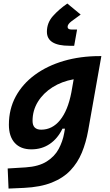

<svg xmlns="http://www.w3.org/2000/svg" viewBox="-20 -843 626 1097"><path d="M28.8 234.4 23.9 119.6 126.5 113.3Q201.2 108.4 246.6 79.8Q292 51.3 315.2 8.1Q338.4 -35.2 346.7 -82.5L351.1 -107.9H336.9Q309.6 -51.3 264.2 -20.5Q218.8 10.3 159.2 10.3Q97.7 10.3 64.2 -26.6Q30.8 -63.5 30.8 -130.4Q30.8 -219.7 69.8 -291.7Q108.9 -363.8 179.4 -415.5Q250 -467.3 344.5 -494.9Q439 -522.5 549.8 -522.5H559.1L483.9 -98.1Q471.7 -29.3 447.8 28.8Q423.8 86.9 382.3 130.6Q340.8 174.3 275.9 200.2Q210.9 226.1 116.7 230.5ZM400.9 -390.1Q333 -377.9 280 -344.5Q227.1 -311 196.5 -261.5Q166 -211.9 166 -152.3Q166 -102.1 215.3 -102.1Q278.8 -102.1 323.2 -156.7Q367.7 -211.4 387.7 -314.9ZM377 -581.5Q248 -581.5 248 -661.6Q248 -712.4 282.2 -751Q316.4 -789.6 364.7 -822.8L440.9 -759.8Q410.6 -738.3 388.4 -721.4Q366.2 -704.6 366.2 -689.5Q366.2 -674.3 388.7 -674.3H420.4L403.8 -581.5Z"/></svg>

Font: CaskaydiaCove NF
Style: Bold Italic
Weight: 700
Italic angle: -10°
Designer: Aaron Bell
Foundry: Saja Typeworks
Version: Version 2111.001; VTT 6.35;Nerd Fonts 3.2.1